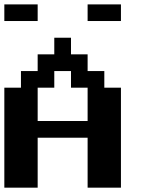

<svg xmlns="http://www.w3.org/2000/svg" viewBox="-20 -866 732 886"><path d="M384.3 -307.6V-461.4H307.6V-538.1H230.5V-461.4H153.8V-307.6ZM0 0V-461.4H76.7V-538.1H153.8V-615.2H230.5V-691.9H307.6V-615.2H384.3V-538.1H461.4V-461.4H538.1V0H384.3V-230.5H153.8V0ZM0 -769V-845.7H153.8V-769ZM384.3 -769V-845.7H538.1V-769Z"/></svg>

Font: Good Old DOS
Style: Regular
Weight: 400
Designer: Vasily Draigo
Foundry: Vasily Draigo
Version: 1.0